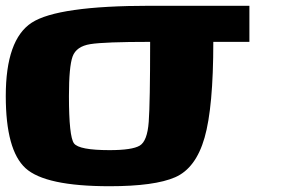

<svg xmlns="http://www.w3.org/2000/svg" viewBox="-20 -645 1009 665"><path d="M359.4 -125Q437.5 -125 463.9 -140.6Q490.2 -156.2 495.1 -222.7Q500 -289.1 500 -500Q341.8 -500 293 -492.2Q244.1 -484.4 231.4 -449.2Q218.8 -414.1 218.8 -312.5Q218.8 -171.9 236.3 -148.4Q253.9 -125 359.4 -125ZM843.8 -500H718.8Q718.8 -273.4 688.5 -168Q658.2 -62.5 586.9 -31.2Q515.6 0 359.4 0Q136.7 0 68.4 -62.5Q0 -125 0 -312.5Q0 -507.8 89.8 -566.4Q179.7 -625 500 -625H843.8Z"/></svg>

Font: CraftyPE
Style: Regular
Weight: 400
Designer: Erek Butcher
Foundry: Haunted Coop
Version: Version 0.018;April 4, 2024;FontCreator 15.0.0.2962 64-bit